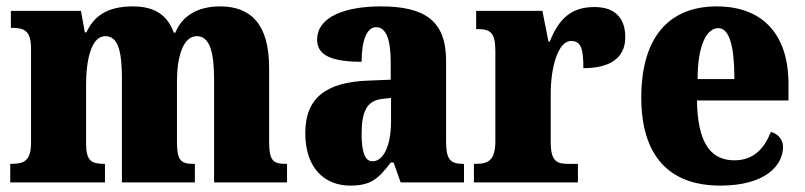

<svg xmlns="http://www.w3.org/2000/svg" viewBox="-20 -570 2517 600"><path d="M12 0H308V-58H305C266 -58 249 -67 249 -122V-305C249 -385 266 -457 309 -457C350 -457 361 -408 361 -323V0H589V-58H585C546 -58 533 -67 533 -128V-316C533 -392 552 -457 595 -457C635 -457 649 -408 649 -323V0H877V-58H873C834 -58 821 -67 821 -128V-358C821 -493 765 -550 668 -550C591 -550 547 -515 528 -468H523C503 -524 462 -550 395 -550C309 -550 272 -515 250 -469H245L233 -536H14V-483H17C56 -483 77 -474 77 -418V-125C77 -67 55 -58 16 -58H12Z M1074 10C1137 10 1161 -9 1201 -62H1210L1232 0H1430V-58H1426C1386 -58 1374 -74 1374 -128V-381C1374 -506 1306 -550 1170 -550C1062 -550 971 -519 971 -446C971 -397 1016 -377 1110 -377C1110 -447 1128 -485 1155 -485C1186 -485 1201 -449 1201 -374V-321L1129 -318C999 -313 934 -264 934 -154C934 -42 997 10 1074 10ZM1144 -66C1120 -66 1110 -96 1110 -151C1110 -221 1126 -256 1175 -261L1202 -264V-191C1202 -116 1179 -66 1144 -66Z M1461 0H1786V-58H1754C1721 -58 1701 -66 1701 -125V-277C1701 -358 1723 -442 1765 -442C1798 -442 1803 -412 1803 -357C1881 -357 1934 -385 1934 -454C1934 -508 1907 -548 1838 -548C1769 -548 1728 -516 1698 -440H1694L1675 -536H1468V-479H1472C1511 -479 1528 -470 1528 -411V-130C1528 -67 1505 -58 1465 -58H1461Z M2231 10C2373 10 2427 -54 2427 -111C2427 -135 2410 -152 2389 -158C2369 -107 2336 -69 2275 -69C2199 -69 2160 -126 2158 -256H2444V-308C2444 -467 2359 -550 2220 -550C2070 -550 1984 -453 1984 -265C1984 -91 2064 10 2231 10ZM2275 -323H2160C2160 -426 2187 -482 2225 -482C2260 -482 2275 -423 2275 -323Z"/></svg>

Font: Noto Serif Georgian Condensed Black
Style: Regular
Weight: 900
Width: 3
Designer: Monotype Design Team, Akaki Razmadze
Foundry: Google LLC
Version: Version 2.003